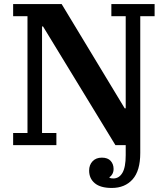

<svg xmlns="http://www.w3.org/2000/svg" viewBox="-20 -718 827 950"><path d="M533 212Q477 212 449 188.5Q421 165 421 126Q421 98 438 80Q455 62 484 62Q513 62 527.5 78Q542 94 542 118Q542 132 536 143Q530 154 522 158V162Q529 165 541 165Q569 165 585.5 137.5Q602 110 602 50V0H551L193 -587H188V-60H259V0H45V-60H116V-638H45V-698H285L597 -182H602V-638H531V-698H745V-638H674V39Q674 127 636 169.5Q598 212 533 212Z"/></svg>

Font: IBM Plex Serif SmBld
Style: Regular
Weight: 600
Designer: Mike Abbink, Paul van der Laan, Pieter van Rosmalen
Foundry: Bold Monday
Version: Version 3.001